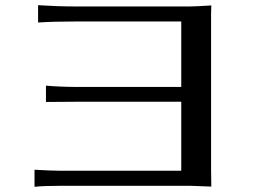

<svg xmlns="http://www.w3.org/2000/svg" viewBox="-20 -722 995 736"><path d="M112.3 -5.9V-71.3Q180.7 -67.4 216.8 -67.4H674.8V-332H280.3L156.2 -331.1V-393.6Q213.9 -388.7 279.3 -388.7H674.8V-639.6H265.6Q181.6 -639.6 126 -635.7V-702.1Q201.2 -697.3 265.6 -697.3H709Q730.5 -697.3 790 -701.2Q789.1 -688.5 789.1 -668.9V-77.1L790 -6.8L709 -9.8H216.8Q147.5 -9.8 112.3 -5.9Z"/></svg>

Font: GenEi LateMin P v2
Style: Medium
Weight: 500
Designer: o_tamon (Modified)
Foundry: o_tamon / Adobe Systems Incorporated / FONT 910 / Philipp H. Poll
Version: Version 2.1;Original Version 1.004